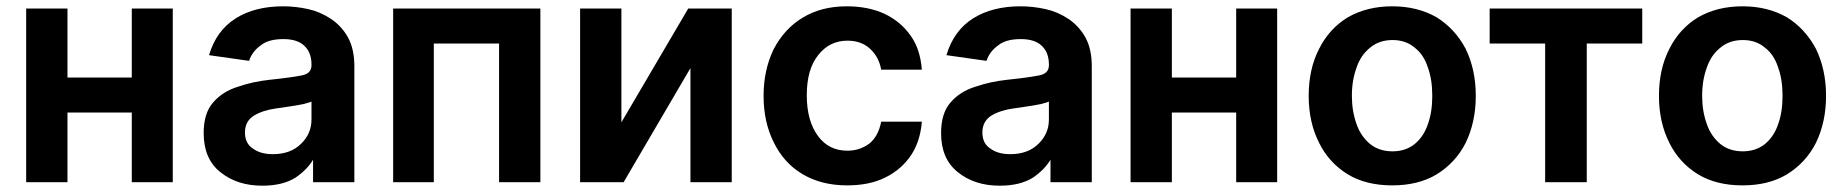

<svg xmlns="http://www.w3.org/2000/svg" viewBox="-20 -575 5851 609"><path d="M398 -329V-548H528V3H398V-218H194V3H63V-548H194V-329Z M679 -29Q626 -71 626 -153Q626 -216 656 -250Q686 -285 735 -300Q781 -316 836 -322Q903 -329 938 -336Q968 -342 968 -368V-370Q968 -409 945 -430Q923 -451 879 -451Q831 -451 807 -431Q780 -412 770 -382L643 -400Q666 -478 728 -517Q789 -555 878 -555Q918 -555 958 -546Q995 -538 1030 -515Q1064 -492 1084 -456Q1104 -419 1104 -365V3H973V-72H975Q957 -39 918 -12Q877 14 812 14Q732 14 679 -29ZM935 -119Q968 -151 968 -196V-253Q966 -251 943 -245Q913 -239 896 -237Q872 -233 855 -231Q813 -225 785 -208Q757 -190 757 -155Q757 -120 782 -104Q806 -86 845 -86Q902 -86 935 -119Z M1694 -548V3H1563V-437H1356V3H1227V-548Z M2301 -548V3H2170V-359L1958 3H1820V-548H1951V-187L2163 -548Z M2525 -23Q2466 -58 2434 -124Q2402 -188 2402 -271Q2402 -353 2434 -419Q2468 -484 2526 -519Q2585 -555 2666 -555Q2734 -555 2786 -531Q2838 -506 2869 -461Q2899 -419 2904 -354H2775Q2768 -394 2740 -420Q2712 -446 2668 -446Q2611 -446 2575 -400Q2539 -355 2539 -273Q2539 -191 2575 -143Q2609 -97 2668 -97Q2707 -97 2738 -120Q2766 -143 2775 -189H2904Q2899 -127 2870 -83Q2839 -37 2788 -12Q2738 13 2667 13Q2585 13 2525 -23Z M3018 -29Q2965 -71 2965 -153Q2965 -216 2995 -250Q3025 -285 3074 -300Q3120 -316 3175 -322Q3242 -329 3277 -336Q3307 -342 3307 -368V-370Q3307 -409 3284 -430Q3262 -451 3218 -451Q3170 -451 3146 -431Q3119 -412 3109 -382L2982 -400Q3005 -478 3067 -517Q3128 -555 3217 -555Q3257 -555 3297 -546Q3334 -538 3369 -515Q3403 -492 3423 -456Q3443 -419 3443 -365V3H3312V-72H3314Q3296 -39 3257 -12Q3216 14 3151 14Q3071 14 3018 -29ZM3274 -119Q3307 -151 3307 -196V-253Q3305 -251 3282 -245Q3252 -239 3235 -237Q3211 -233 3194 -231Q3152 -225 3124 -208Q3096 -190 3096 -155Q3096 -120 3121 -104Q3145 -86 3184 -86Q3241 -86 3274 -119Z M3901 -329V-548H4031V3H3901V-218H3697V3H3566V-548H3697V-329Z M4255 -22Q4195 -59 4164 -122Q4131 -187 4131 -271Q4131 -356 4164 -420Q4196 -484 4255 -520Q4316 -555 4396 -555Q4476 -555 4537 -520Q4595 -484 4629 -420Q4661 -354 4661 -271Q4661 -188 4629 -122Q4597 -59 4537 -22Q4479 13 4396 13Q4313 13 4255 -22ZM4467 -118Q4496 -142 4509 -181Q4523 -219 4523 -271Q4523 -323 4509 -361Q4496 -402 4467 -424Q4439 -448 4397 -448Q4355 -448 4326 -424Q4296 -400 4283 -361Q4268 -321 4268 -271Q4268 -222 4283 -181Q4296 -143 4326 -118Q4355 -95 4397 -95Q4438 -95 4467 -118Z M5189 -548V-437H5013V3H4881V-437H4705V-548Z M5366 -22Q5306 -59 5275 -122Q5242 -187 5242 -271Q5242 -356 5275 -420Q5307 -484 5366 -520Q5427 -555 5507 -555Q5587 -555 5648 -520Q5706 -484 5740 -420Q5772 -354 5772 -271Q5772 -188 5740 -122Q5708 -59 5648 -22Q5590 13 5507 13Q5424 13 5366 -22ZM5578 -118Q5607 -142 5620 -181Q5634 -219 5634 -271Q5634 -323 5620 -361Q5607 -402 5578 -424Q5550 -448 5508 -448Q5466 -448 5437 -424Q5407 -400 5394 -361Q5379 -321 5379 -271Q5379 -222 5394 -181Q5407 -143 5437 -118Q5466 -95 5508 -95Q5549 -95 5578 -118Z"/></svg>

Font: Sinter Bold
Style: Regular
Weight: 700
Foundry: Adobe & rsms
Version: Version 1.000